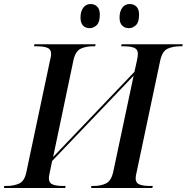

<svg xmlns="http://www.w3.org/2000/svg" viewBox="-42 -934 928 954"><path d="M-22 0 -21 -10H-8Q26 -10 53 -22Q80 -34 89 -79L207 -636Q212 -655 212 -666Q212 -689 193.5 -696.5Q175 -704 140 -704H127L129 -714H433L431 -704H418Q385 -704 359 -692Q333 -680 323 -635L222 -154L626 -577L639 -636Q643 -655 643 -666Q643 -689 624.5 -696.5Q606 -704 573 -704H560L562 -714H866L864 -704H851Q818 -704 791 -692Q764 -680 754 -633L637 -79Q632 -60 632 -48Q632 -25 651 -17.5Q670 -10 704 -10H717L715 0H411L412 -10H425Q458 -10 484.5 -22.5Q511 -35 521 -82L622 -558L217 -134L205 -76Q201 -59 201 -48Q201 -25 219.5 -17.5Q238 -10 271 -10H284L282 0ZM599 -794Q578 -794 565 -807Q552 -820 552 -847Q552 -877 565.5 -895.5Q579 -914 603 -914Q623 -914 636 -901Q649 -888 649 -861Q649 -823 633 -808.5Q617 -794 599 -794ZM404 -794Q383 -794 370.5 -807Q358 -820 358 -847Q358 -877 371.5 -895.5Q385 -914 408 -914Q428 -914 441 -901Q454 -888 454 -861Q454 -823 438 -808.5Q422 -794 404 -794Z"/></svg>

Font: Noto Serif Display Medium
Style: Italic
Weight: 500
Italic angle: -12°
Designer: Monotype Design Team
Foundry: Monotype Imaging Inc.
Version: Version 2.009